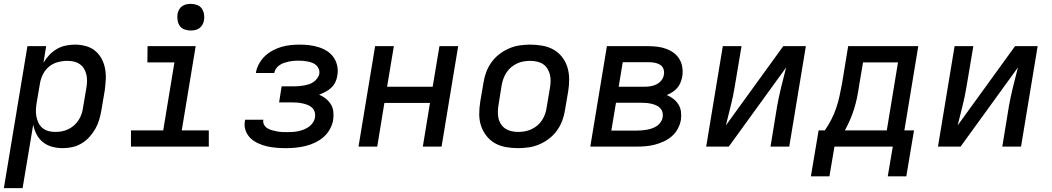

<svg xmlns="http://www.w3.org/2000/svg" viewBox="-27 -759 5447 994"><path d="M-7 215 115 -520H212L198 -434Q210 -455 228 -474Q246 -493 267.5 -505.5Q289 -518 313.5 -523Q338 -528 361 -528Q390 -528 417.5 -520.5Q445 -513 465.5 -496Q486 -479 499 -455Q512 -431 517 -403.5Q522 -376 520.5 -347Q519 -318 515 -289L498 -189Q494 -165 487 -140.5Q480 -116 467 -93Q454 -70 436.5 -50.5Q419 -31 396 -17Q373 -3 348 2.5Q323 8 298 8Q270 8 243.5 1Q217 -6 196 -22.5Q175 -39 162.5 -63Q150 -87 145 -114L90 215ZM259 -76Q276 -76 293 -79Q310 -82 326.5 -90Q343 -98 356.5 -110Q370 -122 380 -137.5Q390 -153 395.5 -169.5Q401 -186 403 -203L420 -303Q423 -320 423.5 -337.5Q424 -355 420.5 -371.5Q417 -388 408.5 -402.5Q400 -417 386.5 -426.5Q373 -436 356 -440Q339 -444 322 -444Q298 -444 273 -437.5Q248 -431 228 -415Q208 -399 196 -375.5Q184 -352 180 -328L163 -228Q160 -210 159 -191.5Q158 -173 161.5 -155.5Q165 -138 172.5 -122.5Q180 -107 193.5 -96Q207 -85 224 -80.5Q241 -76 259 -76Z M1054 0H651V-84H818L876 -436H736L737 -520H986L914 -84H1054ZM960 -601Q944 -601 928.5 -606.5Q913 -612 904 -624.5Q895 -637 892.5 -653.5Q890 -670 892 -687Q894 -698 900 -709Q906 -720 916 -727Q926 -734 937.5 -736.5Q949 -739 961 -739Q977 -739 992.5 -733.5Q1008 -728 1017 -715.5Q1026 -703 1029 -686.5Q1032 -670 1029 -653Q1027 -642 1021 -631Q1015 -620 1005 -613Q995 -606 983.5 -603.5Q972 -601 960 -601Z M1454 8Q1429 8 1404 6Q1379 4 1355 -1.5Q1331 -7 1308.5 -17.5Q1286 -28 1269.5 -44Q1253 -60 1244.5 -83.5Q1236 -107 1241 -133L1242 -139H1337L1336 -137Q1334 -124 1340.5 -112.5Q1347 -101 1358 -94.5Q1369 -88 1382 -84.5Q1395 -81 1408 -78.5Q1421 -76 1434.5 -75.5Q1448 -75 1461 -75Q1476 -75 1490 -76Q1504 -77 1518 -80Q1532 -83 1546 -88.5Q1560 -94 1572.5 -103Q1585 -112 1593.5 -125Q1602 -138 1604 -153Q1606 -167 1602 -180Q1598 -193 1588 -202Q1578 -211 1565 -216Q1552 -221 1538 -224Q1524 -227 1510 -228Q1496 -229 1482 -229H1418L1431 -312H1495Q1508 -312 1521 -313Q1534 -314 1547 -316.5Q1560 -319 1572.5 -323Q1585 -327 1596 -334.5Q1607 -342 1615.5 -353.5Q1624 -365 1626 -377Q1628 -390 1623.5 -401.5Q1619 -413 1610.5 -421Q1602 -429 1590.5 -433.5Q1579 -438 1567 -440.5Q1555 -443 1542.5 -444Q1530 -445 1517 -445Q1505 -445 1493 -444Q1481 -443 1469 -440.5Q1457 -438 1445 -434Q1433 -430 1422 -423Q1411 -416 1403 -405Q1395 -394 1393 -382V-381H1298V-384Q1302 -407 1314.5 -429.5Q1327 -452 1345 -469Q1363 -486 1385.5 -498Q1408 -510 1431 -516.5Q1454 -523 1477.5 -525.5Q1501 -528 1524 -528Q1550 -528 1575 -525Q1600 -522 1623.5 -514.5Q1647 -507 1667 -494Q1687 -481 1700.5 -461.5Q1714 -442 1719 -417Q1724 -392 1719 -367Q1717 -350 1709 -333.5Q1701 -317 1687.5 -304.5Q1674 -292 1658 -283.5Q1642 -275 1625 -269Q1644 -261 1659.5 -248.5Q1675 -236 1685.5 -219.5Q1696 -203 1698.5 -182Q1701 -161 1698 -139Q1694 -114 1681 -90.5Q1668 -67 1648 -49.5Q1628 -32 1603.5 -20.5Q1579 -9 1554 -3Q1529 3 1504 5.5Q1479 8 1454 8Z M1829 0 1915 -520H2012L1977 -310H2213L2248 -520H2345L2259 0H2162L2199 -226H1963L1926 0Z M2655 8Q2623 8 2592 2.5Q2561 -3 2535.5 -17.5Q2510 -32 2491.5 -55.5Q2473 -79 2463.5 -107.5Q2454 -136 2454 -167.5Q2454 -199 2459 -231L2476 -331Q2480 -358 2490 -385Q2500 -412 2517 -436Q2534 -460 2558 -478.5Q2582 -497 2609 -508.5Q2636 -520 2663.5 -524Q2691 -528 2718 -528Q2750 -528 2781 -522.5Q2812 -517 2838 -502.5Q2864 -488 2882.5 -464.5Q2901 -441 2910 -412.5Q2919 -384 2919.5 -352.5Q2920 -321 2915 -289L2898 -189Q2894 -162 2884 -135Q2874 -108 2857 -84Q2840 -60 2816 -41.5Q2792 -23 2765 -11.5Q2738 0 2710 4Q2682 8 2655 8ZM2655 -76Q2672 -76 2689.5 -79Q2707 -82 2723.5 -89.5Q2740 -97 2754.5 -109Q2769 -121 2779 -136.5Q2789 -152 2795 -169Q2801 -186 2803 -203L2820 -303Q2823 -321 2823.5 -338.5Q2824 -356 2820 -372.5Q2816 -389 2807 -403.5Q2798 -418 2784.5 -427Q2771 -436 2753.5 -440Q2736 -444 2718 -444Q2701 -444 2683.5 -441Q2666 -438 2650 -430.5Q2634 -423 2619.5 -411Q2605 -399 2595 -383.5Q2585 -368 2579 -351Q2573 -334 2570 -317L2554 -217Q2551 -199 2550.5 -181.5Q2550 -164 2553.5 -147.5Q2557 -131 2566.5 -116.5Q2576 -102 2589.5 -93Q2603 -84 2620 -80Q2637 -76 2655 -76Z M3029 0 3115 -520H3330Q3354 -520 3377.5 -517Q3401 -514 3422.5 -506Q3444 -498 3462 -484.5Q3480 -471 3491 -452Q3502 -433 3505.5 -409.5Q3509 -386 3505 -362Q3502 -347 3496 -331.5Q3490 -316 3479 -303.5Q3468 -291 3454 -282Q3440 -273 3425 -267Q3444 -259 3459.5 -247Q3475 -235 3485.5 -218Q3496 -201 3498.5 -180Q3501 -159 3498 -138Q3494 -115 3482 -92.5Q3470 -70 3451 -53.5Q3432 -37 3409 -26.5Q3386 -16 3362.5 -10Q3339 -4 3316 -2Q3293 0 3269 0ZM3310 -310Q3325 -310 3341 -312.5Q3357 -315 3372 -322.5Q3387 -330 3397.5 -343.5Q3408 -357 3410 -373Q3413 -389 3407.5 -403Q3402 -417 3389 -424.5Q3376 -432 3361 -434.5Q3346 -437 3330 -437H3197L3176 -310ZM3138 -83H3269Q3282 -83 3295.5 -84Q3309 -85 3322.5 -87.5Q3336 -90 3349 -94.5Q3362 -99 3374 -107Q3386 -115 3394 -127.5Q3402 -140 3404 -153Q3406 -166 3402.5 -178.5Q3399 -191 3390 -200Q3381 -209 3369.5 -214Q3358 -219 3345 -222Q3332 -225 3318.5 -226Q3305 -227 3292 -227H3162Z M3629 0 3715 -520H3812L3777 -312Q3769 -261 3756 -211Q3743 -161 3731 -110L4028 -520H4145L4059 0H3962L3996 -208Q4005 -259 4017.5 -309Q4030 -359 4043 -410L3746 0Z M4665 154H4569L4595 0H4293L4267 154H4171L4211 -84H4243Q4262 -111 4277 -140.5Q4292 -170 4302.5 -201Q4313 -232 4319.5 -263Q4326 -294 4332 -325L4364 -520H4727L4655 -84H4705ZM4347 -84H4564L4622 -436H4441L4420 -312Q4416 -283 4410 -254Q4404 -225 4395 -196Q4386 -167 4374 -139Q4362 -111 4347 -84Z M4829 0 4915 -520H5012L4977 -312Q4969 -261 4956 -211Q4943 -161 4931 -110L5228 -520H5345L5259 0H5162L5196 -208Q5205 -259 5217.5 -309Q5230 -359 5243 -410L4946 0Z"/></svg>

Font: Iosevka Md Ex Obl
Style: Regular
Weight: 500
Width: 7
Italic angle: -9°
Monospace: yes
Designer: Belleve Invis
Foundry: Belleve Invis
Version: Version 32.5.0; ttfautohint (v1.8.4)